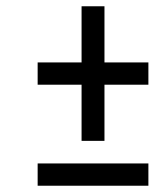

<svg xmlns="http://www.w3.org/2000/svg" viewBox="-20 -592 493 612"><path d="M240 -143H313V-322H453V-393H313V-572H240V-393H100V-322H240ZM100 0H453V-71H100Z"/></svg>

Font: Noto Serif Condensed Extra
Style: Italic
Weight: 800
Width: 3
Italic angle: -12°
Designer: Monotype Design Team
Foundry: Monotype Imaging Inc.
Version: Version 1.901